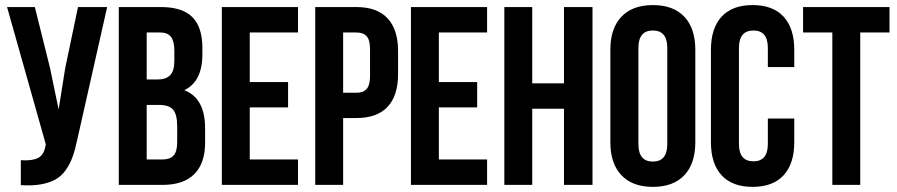

<svg xmlns="http://www.w3.org/2000/svg" viewBox="-20 -728 3530 756"><path d="M401.9 -700.2 284.2 -178.2Q275.9 -138.2 265.6 -110.1Q255.4 -82 238.8 -58.3Q222.2 -34.7 198.7 -21.5Q175.3 -8.3 141.4 -2.2Q107.4 3.9 62 1V-97.2Q106.9 -94.2 129.9 -106Q152.8 -117.7 159.2 -153.8L160.2 -160.2L7.8 -700.2H117.2L176.8 -460.9L210.9 -296.9L236.8 -460L287.1 -700.2Z M613.8 -700.2Q698.2 -700.2 737.5 -660.6Q776.9 -621.1 776.9 -539.1V-514.2Q776.9 -406.7 705.6 -373Q787.6 -341.3 787.6 -223.1V-166Q787.6 -85 745.1 -42.5Q702.6 0 620.6 0H447.8V-700.2ZM606.9 -314.9H557.6V-100.1H620.6Q649.4 -100.1 663.6 -115.7Q677.7 -131.3 677.7 -168.9V-230Q677.7 -277.8 661.4 -296.4Q645 -314.9 606.9 -314.9ZM610.8 -600.1H557.6V-415H600.6Q633.3 -415 649.9 -431.9Q666.5 -448.7 666.5 -488.8V-527.8Q666.5 -565.4 653.3 -582.8Q640.1 -600.1 610.8 -600.1Z M963.4 -600.1V-404.8H1114.3V-305.2H963.4V-100.1H1153.3V0H853.5V-700.2H1153.3V-600.1Z M1383.3 -700.2Q1464.8 -700.2 1506.1 -655.8Q1547.4 -611.3 1547.4 -526.9V-436Q1547.4 -351.6 1506.1 -307.4Q1464.8 -263.2 1383.3 -263.2H1331.1V0H1221.2V-700.2ZM1383.3 -600.1H1331.1V-362.8H1383.3Q1410.6 -362.8 1423.8 -377.9Q1437 -393.1 1437 -429.2V-534.2Q1437 -570.3 1423.8 -585.2Q1410.6 -600.1 1383.3 -600.1Z M1708 -600.1V-404.8H1858.9V-305.2H1708V-100.1H1897.9V0H1598.1V-700.2H1897.9V-600.1Z M2075.7 -299.8V0H1965.8V-700.2H2075.7V-399.9H2200.7V-700.2H2313V0H2200.7V-299.8Z M2493.7 -539.1V-161.1Q2493.7 -91.8 2550.8 -91.8Q2607.4 -91.8 2607.4 -161.1V-539.1Q2607.4 -607.9 2550.8 -607.9Q2493.7 -607.9 2493.7 -539.1ZM2383.3 -168V-532.2Q2383.3 -616.2 2426.8 -662.1Q2470.2 -708 2550.8 -708Q2631.3 -708 2674.6 -662.1Q2717.8 -616.2 2717.8 -532.2V-168Q2717.8 -84 2674.6 -38.1Q2631.3 7.8 2550.8 7.8Q2470.2 7.8 2426.8 -38.1Q2383.3 -84 2383.3 -168Z M3003.4 -261.2H3107.4V-168Q3107.4 -83.5 3065.4 -37.8Q3023.4 7.8 2943.4 7.8Q2863.3 7.8 2821.3 -37.8Q2779.3 -83.5 2779.3 -168V-532.2Q2779.3 -616.7 2821.3 -662.4Q2863.3 -708 2943.4 -708Q3023.4 -708 3065.4 -662.4Q3107.4 -616.7 3107.4 -532.2V-463.9H3003.4V-539.1Q3003.4 -607.9 2946.8 -607.9Q2889.6 -607.9 2889.6 -539.1V-161.1Q2889.6 -92.8 2946.8 -92.8Q3003.4 -92.8 3003.4 -161.1Z M3142.1 -600.1V-700.2H3482.4V-600.1H3367.2V0H3257.3V-600.1Z"/></svg>

Font: VL Bebas Neue Bold
Style: Regular
Weight: 700
Designer: Ryoichi Tsunekawa
Foundry: Ryoichi Tsunekawa
Version: Version 1.300